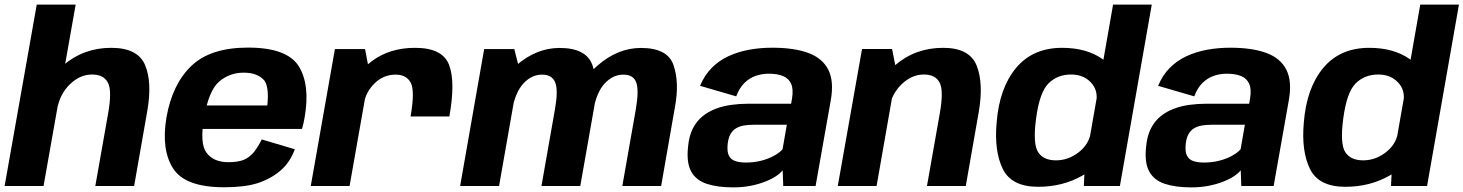

<svg xmlns="http://www.w3.org/2000/svg" viewBox="-31 -805 6334 831"><path d="M-11 0H157.5L296.5 -785H128ZM381.5 0H549.5L606 -322Q628.5 -448.5 597 -523.2Q565.5 -598 450.5 -598Q330 -598 242.2 -521.8Q154.5 -445.5 140.5 -367L215.5 -329.5Q227.5 -397.5 271.2 -440Q315 -482.5 367.5 -482.5Q417.5 -482.5 436 -447.5Q454.5 -412.5 437 -314Z M938.5 5.5 958 -103Q894 -103 863.5 -143Q832.5 -182.5 852.5 -296.5Q872.5 -413 917.5 -452Q963 -490.5 1023.5 -490.5Q1085.5 -490.5 1114.5 -455Q1134 -424.5 1126 -348.5H846.5L828.5 -247H1276Q1283 -269.5 1287.5 -297Q1312 -437.5 1262 -518.5Q1211 -599 1042.5 -599Q879 -599 796.5 -519Q714.5 -440 689.5 -297Q666 -157 718.5 -75.5Q771 5.5 938.5 5.5ZM958 -103 938.5 5.5Q1028 5.5 1083 -12Q1137.5 -29 1181 -65Q1223.5 -100.5 1245 -159L1102 -201.5Q1086 -170 1067.5 -146Q1048 -123 1022.5 -112.5Q995.5 -103 958 -103Z M1746 -301H1914Q1941 -453.5 1912 -525.8Q1883 -598 1765.5 -598Q1656 -598 1579 -540.8Q1502 -483.5 1487 -399.5L1545 -361.5Q1553.5 -408.5 1591.2 -445.2Q1629 -482 1681.5 -482Q1727.5 -482 1746.5 -447.5Q1765.5 -413 1746 -301ZM1314 0H1482L1568.5 -490L1549 -592.5H1418.5Z M1960.5 0H2129L2217.5 -503.5L2195 -592.5H2064.5ZM2312.5 0H2480.5L2541.5 -346Q2559.5 -448 2533.2 -522.8Q2507 -597.5 2391 -597.5Q2291 -597.5 2204 -522.5Q2117 -447.5 2102 -363L2185 -327.5Q2199 -405 2234.2 -443.5Q2269.5 -482 2315 -482Q2358.5 -482 2372 -448Q2385.5 -414 2371 -332.5ZM2662.5 0H2830.5L2891 -346Q2909.5 -448 2884.2 -522.8Q2859 -597.5 2743 -597.5Q2643 -597.5 2555.5 -521.5Q2468 -445.5 2454 -363L2537 -327.5Q2550.5 -405 2586 -443.5Q2621.5 -482 2667 -482Q2710.5 -482 2722.8 -448Q2735 -414 2721 -332.5Z M3142.5 6Q3181.5 6 3215.8 -0.5Q3250 -7 3278 -17.8Q3306 -28.5 3326 -41.5Q3346 -54.5 3356.5 -68L3359 0H3499L3564.5 -370Q3579.5 -453 3554 -503.2Q3528.5 -553.5 3467 -576Q3405.5 -598.5 3311.5 -598.5Q3259.5 -598.5 3211.5 -589.8Q3163.5 -581 3122.2 -562Q3081 -543 3049.5 -511.2Q3018 -479.5 2999 -433.5L3155.5 -388Q3169 -424.5 3191 -446Q3213 -467.5 3240 -476.8Q3267 -486 3296 -486Q3333.5 -486 3358.2 -475.8Q3383 -465.5 3393.2 -442Q3403.5 -418.5 3397 -378.5L3393 -356H3205.5Q3170.5 -356 3135 -351.2Q3099.5 -346.5 3067.5 -334.5Q3035.5 -322.5 3009.8 -301.8Q2984 -281 2967.5 -248.5Q2951 -216 2947 -170Q2939.5 -101.5 2960.2 -63.2Q2981 -25 3027.5 -9.5Q3074 6 3142.5 6ZM3198 -101.5Q3170 -101.5 3151 -108Q3132 -114.5 3123.5 -132Q3115 -149.5 3118.5 -182.5Q3121.5 -208.5 3130.8 -224.8Q3140 -241 3154.8 -249.8Q3169.5 -258.5 3188.5 -261.8Q3207.5 -265 3229.5 -265H3374.5L3356 -159Q3343 -144 3319 -130.8Q3295 -117.5 3263.8 -109.5Q3232.5 -101.5 3198 -101.5Z M3595 0H3763L3849.5 -494L3830 -593H3700ZM3981 0H4149L4204.5 -316.5Q4227 -443.5 4196.2 -520.8Q4165.5 -598 4051 -598Q3930 -598 3842 -521.8Q3754 -445.5 3740 -367L3815 -329.5Q3827 -397.5 3871 -440Q3915 -482.5 3967.5 -482.5Q4017.5 -482.5 4035.8 -447.5Q4054 -412.5 4036.5 -314Z M4660 0H4816L4954 -785H4786.5L4664 -86ZM4462.5 3.5Q4569 3.5 4654.5 -45.5Q4740 -94.5 4751 -154L4689.5 -228Q4680.5 -178.5 4636.2 -144.8Q4592 -111 4539.5 -111Q4484.5 -111 4461.8 -147Q4439 -183 4453 -290Q4468 -405 4506.8 -443.8Q4545.5 -482.5 4605 -482.5Q4657.5 -482.5 4689.8 -449Q4722 -415.5 4714 -366.5L4800.5 -439Q4811.5 -499 4742 -548.5Q4672.5 -598 4566 -598Q4439 -598 4366.5 -510.8Q4294 -423.5 4282.5 -273.5Q4271.5 -151 4309.2 -73.8Q4347 3.5 4462.5 3.5Z M5125 6Q5164 6 5198.2 -0.5Q5232.5 -7 5260.5 -17.8Q5288.5 -28.5 5308.5 -41.5Q5328.5 -54.5 5339 -68L5341.5 0H5481.5L5547 -370Q5562 -453 5536.5 -503.2Q5511 -553.5 5449.5 -576Q5388 -598.5 5294 -598.5Q5242 -598.5 5194 -589.8Q5146 -581 5104.8 -562Q5063.5 -543 5032 -511.2Q5000.5 -479.5 4981.5 -433.5L5138 -388Q5151.5 -424.5 5173.5 -446Q5195.5 -467.5 5222.5 -476.8Q5249.5 -486 5278.5 -486Q5316 -486 5340.8 -475.8Q5365.5 -465.5 5375.8 -442Q5386 -418.5 5379.5 -378.5L5375.5 -356H5188Q5153 -356 5117.5 -351.2Q5082 -346.5 5050 -334.5Q5018 -322.5 4992.2 -301.8Q4966.5 -281 4950 -248.5Q4933.5 -216 4929.5 -170Q4922 -101.5 4942.8 -63.2Q4963.5 -25 5010 -9.5Q5056.5 6 5125 6ZM5180.5 -101.5Q5152.5 -101.5 5133.5 -108Q5114.5 -114.5 5106 -132Q5097.5 -149.5 5101 -182.5Q5104 -208.5 5113.2 -224.8Q5122.5 -241 5137.2 -249.8Q5152 -258.5 5171 -261.8Q5190 -265 5212 -265H5357L5338.5 -159Q5325.5 -144 5301.5 -130.8Q5277.5 -117.5 5246.2 -109.5Q5215 -101.5 5180.5 -101.5Z M5989.5 0H6145.5L6283.5 -785H6116L5993.5 -86ZM5792 3.5Q5898.5 3.5 5984 -45.5Q6069.5 -94.5 6080.5 -154L6019 -228Q6010 -178.5 5965.8 -144.8Q5921.5 -111 5869 -111Q5814 -111 5791.2 -147Q5768.5 -183 5782.5 -290Q5797.5 -405 5836.2 -443.8Q5875 -482.5 5934.5 -482.5Q5987 -482.5 6019.2 -449Q6051.5 -415.5 6043.5 -366.5L6130 -439Q6141 -499 6071.5 -548.5Q6002 -598 5895.5 -598Q5768.5 -598 5696 -510.8Q5623.5 -423.5 5612 -273.5Q5601 -151 5638.8 -73.8Q5676.5 3.5 5792 3.5Z"/></svg>

Font: Anybody
Style: Bold Italic
Weight: 700
Italic angle: -10°
Designer: Tyler Finck
Foundry: Etcetera Type Company
Version: Version 1.113;gftools[0.9.25]